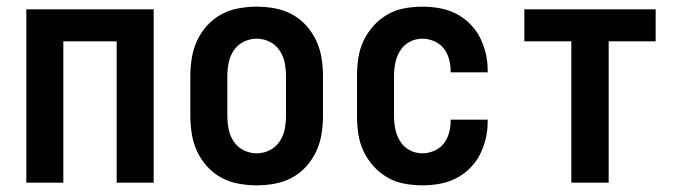

<svg xmlns="http://www.w3.org/2000/svg" viewBox="-20 -548 2040 576"><path d="M59 0V-520H441V0H330V-424H170V0Z M750 8Q723 8 695.5 3Q668 -2 644 -15Q620 -28 601.5 -48.5Q583 -69 571.5 -93.5Q560 -118 555.5 -145.5Q551 -173 551 -200V-320Q551 -347 555.5 -374.5Q560 -402 571.5 -426.5Q583 -451 601.5 -471.5Q620 -492 644 -505Q668 -518 695.5 -523Q723 -528 750 -528Q777 -528 804.5 -523Q832 -518 856 -505Q880 -492 898.5 -471.5Q917 -451 928.5 -426.5Q940 -402 944.5 -374.5Q949 -347 949 -320V-200Q949 -173 944.5 -145.5Q940 -118 928.5 -93.5Q917 -69 898.5 -48.5Q880 -28 856 -15Q832 -2 804.5 3Q777 8 750 8ZM750 -88Q770 -88 788.5 -97Q807 -106 818.5 -123Q830 -140 834 -160Q838 -180 838 -200V-320Q838 -340 834 -360Q830 -380 818.5 -397Q807 -414 788.5 -423Q770 -432 750 -432Q730 -432 711.5 -423Q693 -414 681.5 -397Q670 -380 666 -360Q662 -340 662 -320V-200Q662 -180 666 -160Q670 -140 681.5 -123Q693 -106 711.5 -97Q730 -88 750 -88Z M1247 8Q1220 8 1193 3Q1166 -2 1142.5 -15.5Q1119 -29 1100.5 -49.5Q1082 -70 1070.5 -94.5Q1059 -119 1055 -146Q1051 -173 1051 -200V-320Q1051 -347 1055 -374Q1059 -401 1070.5 -425.5Q1082 -450 1100.5 -470.5Q1119 -491 1142.5 -504.5Q1166 -518 1193 -523Q1220 -528 1247 -528Q1273 -528 1298.5 -523.5Q1324 -519 1347 -507.5Q1370 -496 1388.5 -478Q1407 -460 1419 -437Q1431 -414 1437 -389Q1443 -364 1443 -338V-331H1332V-334Q1332 -353 1327 -371Q1322 -389 1311 -403Q1300 -417 1282.5 -424.5Q1265 -432 1247 -432Q1227 -432 1209 -422.5Q1191 -413 1180.5 -396Q1170 -379 1166 -359.5Q1162 -340 1162 -320V-200Q1162 -180 1166 -160.5Q1170 -141 1180.5 -124Q1191 -107 1209 -97.5Q1227 -88 1247 -88Q1265 -88 1282.5 -95.5Q1300 -103 1311 -117Q1322 -131 1327 -149Q1332 -167 1332 -186V-189H1443V-182Q1443 -156 1437 -131Q1431 -106 1419 -83Q1407 -60 1388.5 -42Q1370 -24 1347 -12.5Q1324 -1 1298.5 3.5Q1273 8 1247 8Z M1694 0V-424H1553V-520H1947V-424H1806V0Z"/></svg>

Font: Iosevka
Style: Bold
Weight: 700
Monospace: yes
Designer: Belleve Invis
Foundry: Belleve Invis
Version: Version 32.5.0; ttfautohint (v1.8.4)